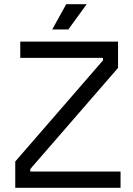

<svg xmlns="http://www.w3.org/2000/svg" viewBox="-20 -899 636 919"><path d="M77 -622V-700H545V-574L125 -90V-78H557V0H53V-126L473 -610V-622ZM307 -758H230L297 -879H395Z"/></svg>

Font: Rilu
Style: Regular
Weight: 500
Designer: Alí Sinisterra
Foundry: Alí Sinisterra
Version: 0.1